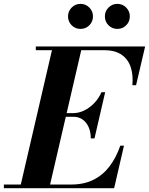

<svg xmlns="http://www.w3.org/2000/svg" viewBox="-68 -996 788 1016"><path d="M37.5 0 211.5 -750H366.5L192.5 0ZM-47.5 0V-19.5H307.5Q376 -19.5 426.2 -44.5Q476.5 -69.5 511.5 -115.5Q546.5 -161.5 568.5 -225H588L536 0ZM412.5 -263.5Q412.5 -297 401.2 -322.8Q390 -348.5 369.5 -363.2Q349 -378 320.5 -378H254.5V-397.5H320.5Q349 -397.5 377.5 -411.2Q406 -425 430 -449.8Q454 -474.5 469 -508H488.5L432 -263.5ZM632.5 -545Q637.5 -598.5 623.8 -640.5Q610 -682.5 575.2 -706.5Q540.5 -730.5 482 -730.5H121.5V-750H700L652 -545ZM553 -843Q525.5 -843 506.2 -862.2Q487 -881.5 487 -909.5Q487 -936.5 506.2 -956Q525.5 -975.5 553 -975.5Q580.5 -975.5 599.8 -956Q619 -936.5 619 -909.5Q619 -881.5 599.8 -862.2Q580.5 -843 553 -843ZM358 -843Q330.5 -843 311.2 -862.2Q292 -881.5 292 -909.5Q292 -936.5 311.2 -956Q330.5 -975.5 358 -975.5Q385.5 -975.5 404.8 -956Q424 -936.5 424 -909.5Q424 -881.5 404.8 -862.2Q385.5 -843 358 -843Z"/></svg>

Font: Bodoni Moda
Style: Bold Italic
Weight: 700
Italic angle: -13°
Version: Version 2.004